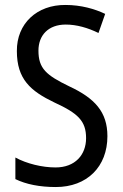

<svg xmlns="http://www.w3.org/2000/svg" viewBox="-20 -744 494 774"><path d="M413 -195C413 -293 362 -348 259 -396C166 -441 135 -468 135 -540C135 -602 175 -645 245 -645C289 -645 334 -632 377 -611L404 -688C362 -708 307 -724 244 -724C129 -725 47 -649 48 -538C48 -425 103 -377 199 -331C295 -287 327 -256 327 -187C327 -120 283 -69 204 -69C150 -69 88 -84 42 -109V-22C85 -1 140 10 205 10C331 10 413 -72 413 -195Z"/></svg>

Font: Noto Sans Telugu Condensed
Style: Regular
Weight: 400
Width: 3
Designer: Jelle Bosma - Monotype Design Team
Foundry: Monotype Imaging Inc.
Version: Version 2.005